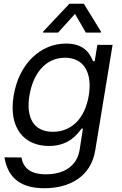

<svg xmlns="http://www.w3.org/2000/svg" viewBox="-20 -784 649 1020"><path d="M215.9 215.9C348 215.9 462.4 156.2 485.8 15.6L578.1 -545.5H497.2L483 -458.8H474.4C460.9 -487.2 437.5 -552.6 331 -552.6C193.2 -552.6 80.3 -443.2 52.6 -276.3C24.1 -105.1 107.2 -8.5 240.1 -8.5C346.6 -8.5 390.6 -71 413.4 -100.9H420.5L403.4 9.9C389.2 102.3 314.6 142 224.4 142C134.2 142 103 102.3 93.8 52.6L3.6 51.8C22.7 166.9 95.9 215.9 215.9 215.9ZM136.4 -277C154.8 -387.8 218 -477.3 325.3 -477.3C427.6 -477.3 470.9 -394.9 451.7 -277C431.8 -156.2 361.5 -83.8 260.7 -83.8C154.1 -83.8 117.9 -165.5 136.4 -277ZM208.8 -610.8H288.4L378.6 -710.2L436.1 -610.8H515.6L516.3 -616.5L425.4 -764.2H348.7L209.5 -616.5Z"/></svg>

Font: Margiela Sans
Style: Italic
Weight: 400
Italic angle: -9.39999°
Designer: Stefan Endress, Andreas Faust
Version: Version 1.100;FEAKit 1.0